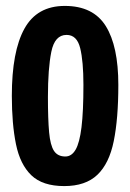

<svg xmlns="http://www.w3.org/2000/svg" viewBox="-20 -620 440 649"><path d="M197 9Q124 9 86 -27.5Q48 -64 34 -132.5Q20 -201 20 -296Q20 -446 62.5 -523Q105 -600 199 -600Q295 -600 337.5 -532Q380 -464 380 -333Q380 -219 364.5 -143Q349 -67 309 -29Q269 9 197 9ZM201 -91Q222 -91 235.5 -114Q249 -137 255.5 -190Q262 -243 262 -333Q262 -413 251 -457.5Q240 -502 205 -502Q165 -502 153.5 -445Q142 -388 142 -292Q142 -217 146 -173Q150 -129 162.5 -110Q175 -91 201 -91Z"/></svg>

Font: Yanone Kaffeesatz
Style: Bold
Weight: 700
Designer: Yanone (Cyrillic: Daniel Pouzeot, Huerta Tipografica, and Cyreal)
Foundry: Yanone
Version: Version 2.003